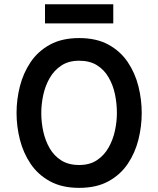

<svg xmlns="http://www.w3.org/2000/svg" viewBox="-20 -896 765 928"><path d="M362.5 12Q279.5 12 221.5 -19.8Q163.5 -51.5 128 -104.2Q92.5 -157 76.2 -221Q60 -285 60 -350Q60 -415 76.2 -479Q92.5 -543 128 -595.8Q163.5 -648.5 221.5 -680.2Q279.5 -712 362.5 -712Q446.5 -712 504.2 -680.2Q562 -648.5 597.5 -595.8Q633 -543 649 -479Q665 -415 665 -350Q665 -285 649 -221Q633 -157 597.5 -104.2Q562 -51.5 504.2 -19.8Q446.5 12 362.5 12ZM362.5 -98.5Q413.5 -98.5 448.2 -121.5Q483 -144.5 504.5 -182.2Q526 -220 535.5 -264Q545 -308 545 -350Q545 -395.5 535.8 -440Q526.5 -484.5 505.2 -521.5Q484 -558.5 449 -580.5Q414 -602.5 362.5 -602.5Q311.5 -602.5 276.5 -579.2Q241.5 -556 220 -518.5Q198.5 -481 189 -436.5Q179.5 -392 179.5 -350Q179.5 -305 189.2 -260.5Q199 -216 220.2 -179.2Q241.5 -142.5 276.5 -120.5Q311.5 -98.5 362.5 -98.5ZM197.5 -783V-875.5H527.5V-783Z"/></svg>

Font: Overpass SemiBold
Style: Regular
Weight: 600
Designer: Delve Withrington, Dave Bailey, Thomas Jockin
Foundry: Delve Fonts LLC
Version: Version 4.000